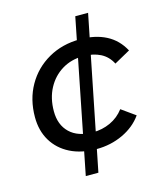

<svg xmlns="http://www.w3.org/2000/svg" viewBox="-114 -735 800 941"><g transform="rotate(-15 285.5 -265.0)"><path d="M290 6Q213 6 156.5 -22.5Q100 -51 69 -102.5Q38 -154 38 -223Q38 -313 78 -383.5Q118 -454 189 -494.5Q260 -535 350 -535Q427 -535 482 -506.5Q537 -478 568 -420L487 -375Q467 -414 430.5 -432.5Q394 -451 343 -451Q283 -451 236 -422.5Q189 -394 162 -343.5Q135 -293 135 -227Q135 -158 176.5 -118Q218 -78 294 -78Q341 -78 382.5 -97Q424 -116 452 -153L522 -103Q486 -52 424 -23Q362 6 290 6ZM204 120 357 -650H422L268 120Z"/></g></svg>

Font: Montserrat Thin Medium
Style: Italic
Weight: 500
Italic angle: -11.3°
Version: Version 9.000